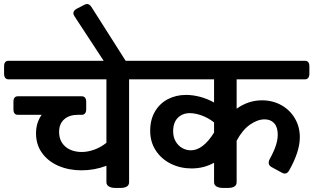

<svg xmlns="http://www.w3.org/2000/svg" viewBox="-51 -931 1552 951"><path d="M694.8 -602.5V-565.9Q694.8 -553.2 689 -545.7Q683.1 -538.1 672.9 -538.1H588.4V-28.3Q588.4 0 543.5 0H522Q500 0 488 -7.6Q476.1 -15.1 476.1 -28.3V-109.9Q417.5 -87.4 352.5 -87.4Q289.6 -87.4 238.3 -109.6Q187 -131.8 157.2 -173.3Q127.4 -214.8 127.4 -270Q127.4 -323.2 155.3 -362.3H37.6Q15.6 -362.3 15.6 -389.6V-426.3Q15.6 -454.1 37.6 -454.1H354Q364.7 -454.1 370.4 -446.8Q376 -439.5 376 -426.3V-389.6Q376 -377 370.4 -369.6Q364.7 -362.3 354 -362.3H335Q292 -362.3 266.8 -339.8Q241.7 -317.4 241.7 -277.3Q241.7 -246.1 256.3 -223.6Q271 -201.2 296.4 -189.7Q321.8 -178.2 353.5 -178.2Q383.8 -178.2 415.8 -189.7Q447.8 -201.2 476.1 -223.6V-538.1H-8.8Q-19.5 -538.1 -25.1 -545.4Q-30.8 -552.7 -30.8 -565.9V-602.5Q-30.8 -629.9 -8.8 -629.9H672.9Q683.1 -629.9 689 -622.8Q694.8 -615.7 694.8 -602.5Z M318.8 -849.1Q312.5 -857.9 312.5 -865.7Q312.5 -872.1 316.7 -877.7Q320.8 -883.3 328.1 -887.2L364.7 -906.2Q373.5 -911.1 380.4 -911.1Q392.1 -911.1 401.9 -896.5L575.7 -623L491.2 -585.9Z M1481.4 -602.5V-565.9Q1481.4 -552.7 1475.8 -545.4Q1470.2 -538.1 1460 -538.1H1121.1V-392.6Q1179.2 -434.1 1246.6 -434.1Q1299.3 -434.1 1342 -410.4Q1384.8 -386.7 1409.4 -345Q1434.1 -303.2 1434.1 -251.5Q1434.1 -180.2 1381.3 -86.9Q1372.6 -71.3 1359.9 -71.3Q1351.6 -71.3 1343.3 -76.7L1293.9 -103.5Q1279.8 -111.3 1279.8 -125Q1279.8 -134.3 1284.7 -142.6Q1306.2 -181.6 1315.4 -210.4Q1324.7 -239.3 1324.7 -264.2Q1324.7 -301.3 1307.1 -320.6Q1289.6 -339.8 1259.8 -339.8Q1224.6 -339.8 1187.3 -313.7Q1149.9 -287.6 1121.1 -233.9V-28.3Q1121.1 0 1076.2 0H1054.7Q1032.7 0 1021 -7.6Q1009.3 -15.1 1009.3 -28.3V-125Q959 -96.7 897.5 -96.7Q842.8 -96.7 795.9 -119.6Q749 -142.6 720.9 -185.1Q692.9 -227.5 692.9 -283.2Q692.9 -337.9 716.3 -378.2Q739.7 -418.5 780.3 -439.7Q820.8 -460.9 870.6 -460.9Q904.3 -460.9 940.2 -451.4Q976.1 -441.9 1009.3 -423.3V-538.1H655.3Q644.5 -538.1 638.9 -545.4Q633.3 -552.7 633.3 -565.9V-602.5Q633.3 -629.9 655.3 -629.9H1460Q1470.7 -629.9 1476.1 -622.8Q1481.4 -615.7 1481.4 -602.5ZM1009.3 -274.4V-324.7Q980 -347.7 947.8 -359.1Q915.5 -370.6 889.2 -370.6Q853 -370.6 829.8 -347.4Q806.6 -324.2 806.6 -280.8Q806.6 -252 819.1 -230.5Q831.5 -209 851.6 -197.8Q871.6 -186.5 894 -186.5Q954.6 -186.5 1009.3 -274.4Z"/></svg>

Font: Jaldi
Style: Bold
Weight: 400
Designer: Pablo Cosgaya and Nicolas Silva
Foundry: Omnibus-Type
Version: Version 1.007